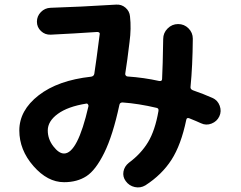

<svg xmlns="http://www.w3.org/2000/svg" viewBox="-20 -771 1040 830"><path d="M353.5 -323.2Q273.4 -310.5 230 -278.8Q186.5 -247.1 186.5 -207Q186.5 -169.9 210.4 -138.7Q234.4 -107.4 256.8 -107.4Q315.4 -107.4 362.3 -311.5Q363.3 -315.4 360.4 -319.8Q357.4 -324.2 353.5 -323.2ZM256.8 16.6Q185.5 16.6 124.5 -53.2Q63.5 -123 63.5 -207Q63.5 -293.9 147 -358.9Q230.5 -423.8 374 -439.5Q385.7 -441.4 387.7 -452.1Q395.5 -502 411.1 -624Q412.1 -627.9 408.7 -630.4Q405.3 -632.8 400.4 -632.8Q299.8 -626 199.2 -621.1Q174.8 -620.1 157.2 -636.7Q139.6 -653.3 139.6 -677.2Q139.6 -701.2 156.7 -718.8Q173.8 -736.3 198.2 -737.3Q324.2 -741.2 481.4 -751Q504.9 -752.9 522.5 -737.8Q540 -722.7 542 -700.2Q547.9 -647.5 540 -589.8Q530.3 -507.8 521.5 -453.1Q520.5 -448.2 523.9 -444.3Q527.3 -440.4 531.2 -440.4Q602.5 -435.5 668 -420.9Q680.7 -418.9 680.7 -429.7Q683.6 -482.4 685.5 -602.5Q685.5 -628.9 704.6 -647.9Q723.6 -667 750 -667Q776.4 -667 794.9 -648.4Q813.5 -629.9 813.5 -603.5Q812.5 -485.4 803.7 -396.5Q801.8 -385.7 813.5 -380.9Q861.3 -364.3 898.4 -347.7Q920.9 -337.9 929.7 -314Q938.5 -290 928.2 -268.1Q918 -246.1 894.5 -236.8Q871.1 -227.5 848.6 -238.3Q832 -246.1 797.9 -259.8Q787.1 -263.7 785.2 -252.9Q762.7 -144.5 721.2 -80.1Q679.7 -15.6 608.4 30.3Q586.9 43 562.5 37.6Q538.1 32.2 523.4 11.7Q509.8 -6.8 513.7 -29.3Q517.6 -51.8 537.1 -67.4Q589.8 -106.4 620.1 -156.7Q650.4 -207 665 -291Q667 -302.7 657.2 -304.7Q579.1 -323.2 509.8 -328.1Q498 -328.1 496.1 -317.4Q467.8 -185.5 430.7 -110.4Q393.6 -35.2 353.5 -9.3Q313.5 16.6 256.8 16.6Z"/></svg>

Font: Rounded-X Mgen+ 2m bold
Style: Bold
Weight: 700
Designer: [Source Han Sans]
Ryoko NISHIZUKA  (kana & ideographs); Paul D. Hunt (Latin, Greek & Cyrillic); Wenlong ZHANG  (bopomofo
Version: Version 1.059.20150602